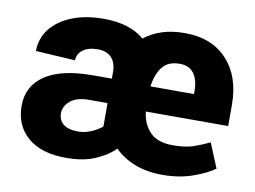

<svg xmlns="http://www.w3.org/2000/svg" viewBox="-64 -630 974 733"><g transform="rotate(10 422.5 -264.0)"><path d="M606.4 9.8Q545.9 9.8 499 -8.3Q452.1 -26.4 419.9 -59.1Q393.6 -31.7 346.9 -11Q300.3 9.8 232.9 9.8Q135.3 9.8 83.3 -35.6Q31.2 -81.1 31.2 -156.7Q31.2 -233.9 94.2 -276.1Q157.2 -318.4 279.3 -318.4H352.5V-343.8Q352.5 -379.4 334.2 -399.4Q315.9 -419.4 281.2 -419.4Q243.2 -419.4 222.4 -403.1Q201.7 -386.7 201.7 -362.8L48.8 -372.1Q48.8 -420.4 77.6 -457.8Q106.4 -495.1 159.2 -516.6Q211.9 -538.1 283.2 -538.1Q384.3 -538.1 440.9 -489.3Q470.7 -513.2 510.3 -525.9Q549.8 -538.6 598.6 -538.1Q702.1 -538.1 761.7 -473.6Q821.3 -409.2 821.3 -299.3V-217.3H502Q507.3 -169.9 536.4 -139.2Q565.4 -108.4 625.5 -108.4Q674.8 -108.4 706.1 -119.4Q737.3 -130.4 766.6 -144.5L805.7 -49.3Q777.3 -28.3 724.4 -9.3Q671.4 9.8 606.4 9.8ZM598.6 -419.4Q552.7 -419.4 530.8 -390.4Q508.8 -361.3 502.9 -314.9H671.4V-328.1Q671.4 -370.1 653.1 -394.8Q634.8 -419.4 598.6 -419.4ZM261.7 -97.2Q285.6 -97.2 310.5 -107.7Q335.4 -118.2 352.5 -132.8V-223.6H280.3Q232.9 -223.6 208.5 -202.9Q184.1 -182.1 184.1 -154.8Q184.1 -128.4 202.9 -112.8Q221.7 -97.2 261.7 -97.2Z"/></g></svg>

Font: Vazirmatn UI FD ExtraBold
Style: Regular
Weight: 800
Designer: Saber Rastikerdar
Foundry: Saber Rastikerdar
Version: Version 33.003